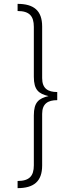

<svg xmlns="http://www.w3.org/2000/svg" viewBox="-20 -846 367 993"><path d="M71 -826V-789C132 -789 155 -763 155 -707V-449C155 -381 180 -361 231 -349C180 -337 155 -317 155 -249V9C155 64 132 90 71 90V127C155 127 198 92 198 10V-257C198 -310 228 -328 276 -328V-370C228 -370 198 -388 198 -442V-709C198 -791 155 -826 71 -826Z"/></svg>

Font: Fira Sans ExtraLight
Style: Regular
Weight: 200
Designer: bBox Type GmbH & Carrois Corporate GbR & Edenspiekermann AG
Foundry: bBox Type GmbH & Carrois Corporate GbR & Edenspiekermann AG
Version: Version 4.300;PS 004.300;hotconv 1.0.88;makeotf.lib2.5.64775